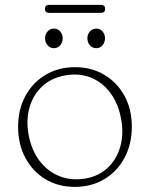

<svg xmlns="http://www.w3.org/2000/svg" viewBox="-20 -738 600 769"><path d="M280.5 -469Q347 -469 398.2 -438.2Q449.5 -407.5 478.8 -353.8Q508 -300 508 -230.5Q508 -160.5 478.8 -106Q449.5 -51.5 398 -20.5Q346.5 10.5 279.5 10.5Q213 10.5 161.8 -20.5Q110.5 -51.5 81.5 -106Q52.5 -160.5 52.5 -230.5Q52.5 -300 81.8 -353.8Q111 -407.5 162.5 -438.2Q214 -469 280.5 -469ZM322.5 -23Q376 -32.5 411.5 -66Q447 -99.5 461.5 -149.8Q476 -200 465.5 -259Q454.5 -322 422.5 -365.2Q390.5 -408.5 343.8 -427.2Q297 -446 241 -436Q186.5 -426.5 150 -393Q113.5 -359.5 98.8 -309.5Q84 -259.5 94 -201Q105.5 -137 138.5 -93.8Q171.5 -50.5 219.2 -32Q267 -13.5 322.5 -23ZM196 -545Q180.5 -545 170.5 -556.8Q160.5 -568.5 160.5 -584.5Q160.5 -600.5 170.5 -612Q180.5 -623.5 196 -623.5Q211.5 -623.5 221.2 -612Q231 -600.5 231 -584.5Q231 -568.5 221.2 -556.8Q211.5 -545 196 -545ZM365.5 -545Q350 -545 340 -556.8Q330 -568.5 330 -584.5Q330 -600.5 340 -612Q350 -623.5 365.5 -623.5Q381 -623.5 390.8 -612Q400.5 -600.5 400.5 -584.5Q400.5 -568.5 390.8 -556.8Q381 -545 365.5 -545ZM160 -702.5Q160 -718.5 177 -718.5H384Q401 -718.5 401 -702.5Q401 -686.5 384 -686.5H177Q160 -686.5 160 -702.5Z"/></svg>

Font: Fraunces 9pt S100 Thin
Style: Regular
Weight: 100
Version: Version 1.000; ttfautohint (v1.8.3)